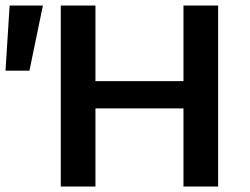

<svg xmlns="http://www.w3.org/2000/svg" viewBox="-36 -678 908 698"><path d="M-1 -658H120L71 -421H-16ZM757 -658V0H631V-284H311V0H185V-658H311V-383H631V-658Z"/></svg>

Font: Ysabeau SC
Style: Bold
Weight: 700
Designer: Christian Thalmann (Catharsis Fonts)
Version: Version 0.003